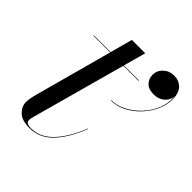

<svg xmlns="http://www.w3.org/2000/svg" viewBox="-167 -691 812 812"><g transform="rotate(45 239.0 -285.0)"><path d="M344.5 -518Q344.5 -543 363.8 -561.5Q383 -580 411.5 -580Q441 -580 459.8 -561.2Q478.5 -542.5 478.5 -503Q478.5 -469.5 463 -436.2Q447.5 -403 421.8 -375.8Q396 -348.5 363.8 -332.2Q331.5 -316 297.5 -316V-318.5Q330.5 -318.5 363.5 -335.5Q396.5 -352.5 423 -381Q449.5 -409.5 464 -444.8Q478.5 -480 475 -516.5Q472 -492.5 452.8 -477.2Q433.5 -462 407 -462Q375 -462 359.8 -478.5Q344.5 -495 344.5 -518ZM314 -163Q282 -80.5 238.5 -35.2Q195 10 136 10Q89.5 10 68.5 -11Q47.5 -32 47.5 -58Q47.5 -77 56.5 -110L151 -457.5H51V-460H151.5L178.5 -560H258.5L231 -460H321V-457.5H230.5L115 -37.5Q113.5 -32 112 -25.2Q110.5 -18.5 110.5 -12Q110.5 6 141.5 6Q195 6 237.2 -38Q279.5 -82 312 -163.5Z"/></g></svg>

Font: Bodoni* 72pt
Style: Italic
Weight: 400
Italic angle: -13°
Version: Version 2.3